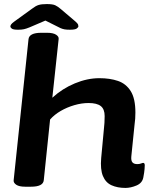

<svg xmlns="http://www.w3.org/2000/svg" viewBox="-20 -915 737 943"><path d="M596 8Q557 8 528 -5Q499 -18 485.5 -50.5Q472 -83 477 -139L491 -289Q492 -300 493 -311.5Q494 -323 494 -345Q494 -379 475 -394Q456 -409 415 -409Q381 -409 345 -398.5Q309 -388 278 -370Q247 -352 226 -328L195 -30Q192 2 132 2H104Q74 2 60 -7.5Q46 -17 47 -29L120 -722Q123 -754 183 -754H211Q241 -754 255.5 -744.5Q270 -735 268 -723L237 -435Q286 -480 347.5 -505.5Q409 -531 468 -531Q520 -531 559.5 -517.5Q599 -504 622 -467.5Q645 -431 645 -362Q645 -346 644 -332Q643 -318 641 -304L625 -147Q623 -126 630.5 -117.5Q638 -109 654 -109Q665 -109 672.5 -112Q680 -115 683 -115Q691 -115 691 -103Q691 -99 690 -84.5Q689 -70 684 -44Q679 -16 650.5 -4Q622 8 596 8ZM69 -769Q45 -769 38 -774.5Q31 -780 31 -785Q31 -790 35 -795.5Q39 -801 50 -809L137 -872Q155 -886 169.5 -890.5Q184 -895 210 -895Q239 -895 251.5 -889Q264 -883 278 -871L351 -809Q362 -799 363.5 -794.5Q365 -790 365 -786Q365 -781 357 -775Q349 -769 323 -769Q306 -769 296 -771Q286 -773 277 -777L203 -814L126 -781Q109 -774 97.5 -771.5Q86 -769 69 -769Z"/></svg>

Font: Asap Expanded Expanded Regular
Style: Bold Italic
Weight: 700
Width: 7
Italic angle: -6°
Designer: Pablo Cosgaya
Foundry: Omnibus-Type
Version: Version 3.001; ttfautohint (v1.8.4.7-5d5b)